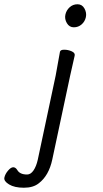

<svg xmlns="http://www.w3.org/2000/svg" viewBox="-161 -718 482 900"><path d="M202.5 -698Q224 -698 235 -678Q246 -658 241.5 -637.5Q237 -617 221.5 -603.5Q206 -590 185 -590Q164 -590 152.5 -609.5Q141 -629 145.5 -649.5Q150 -670 165.5 -684Q181 -698 202.5 -698ZM189 -457 168 -364 84 30Q68 105 21 141Q-5 162 -49 162Q-93 162 -118.5 146.5Q-144 131 -140.5 114.5Q-137 98 -123.5 82Q-110 66 -99 66Q-88 66 -80 79Q-68 100 -34 100Q-17 100 -4 81Q9 62 16 31L100 -364L120 -475Q122 -485 140 -485Q158 -485 175 -477.5Q192 -470 189 -457Z"/></svg>

Font: LXGW Bright GB
Style: Italic
Weight: 400
Italic angle: -12°
Designer: Christian Thalmann (Catharsis Fonts)
Foundry: LXGW / Christian Thalmann (Catharsis Fonts) / Fontworks Inc.
Version: Version 5.510